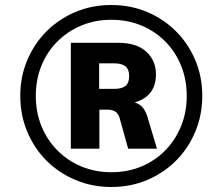

<svg xmlns="http://www.w3.org/2000/svg" viewBox="-20 -736 855 767"><path d="M425 11Q348 11 281.5 -17Q215 -45 166 -94Q117 -143 89 -209.5Q61 -276 61 -353Q61 -430 89 -496Q117 -562 166 -611Q215 -660 281 -688Q347 -716 425 -716Q502 -716 568 -688Q634 -660 683 -611Q732 -562 760 -496Q788 -430 788 -353Q788 -276 760 -209.5Q732 -143 683 -94Q634 -45 568 -17Q502 11 425 11ZM425 -48Q490 -48 545 -71Q600 -94 640.5 -135.5Q681 -177 703.5 -232.5Q726 -288 726 -353Q726 -418 703.5 -473.5Q681 -529 640.5 -570Q600 -611 545 -634Q490 -657 425 -657Q360 -657 305 -634Q250 -611 209 -570Q168 -529 145.5 -473.5Q123 -418 123 -353Q123 -288 145.5 -232.5Q168 -177 209 -135.5Q250 -94 305 -71Q360 -48 425 -48ZM263 -142V-565H453Q526 -565 564.5 -529.5Q603 -494 603 -439Q603 -381 565.5 -350.5Q528 -320 460 -320L488 -331Q521 -331 542 -314.5Q563 -298 575 -249L607 -142H492L458 -264Q452 -284 439.5 -291Q427 -298 410 -298H359L377 -310V-142ZM376 -381H437Q467 -381 481.5 -393Q496 -405 496 -432Q496 -459 481 -471Q466 -483 437 -483H376Z"/></svg>

Font: Nunito Sans 12pt ExtraLight 12pt ExtraBold
Style: Italic
Weight: 800
Italic angle: -9°
Version: Version 3.101;gftools[0.9.27]